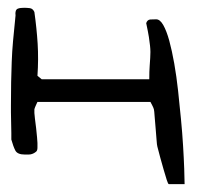

<svg xmlns="http://www.w3.org/2000/svg" viewBox="-20 -468 507 488"><path d="M67.4 -180.7Q67.4 -177.7 68.8 -166.5Q70.3 -155.3 71.8 -142.6Q73.2 -129.9 74.2 -118.7Q75.2 -107.4 75.2 -104.5V-92.8Q75.2 -85.9 72.3 -83Q69.3 -80.1 64 -77.6Q58.6 -75.2 53.2 -75.2Q47.9 -75.2 43 -75.2Q24.4 -75.2 19 -85.4Q13.7 -95.7 8.8 -113.3V-129.9Q8.8 -142.6 8.3 -156.2Q7.8 -169.9 7.8 -182.6V-200.2Q7.8 -232.4 8.3 -258.8Q8.8 -285.2 9.8 -311Q10.7 -336.9 13.2 -364.3Q15.6 -391.6 19.5 -428.7Q18.6 -435.5 20 -439.9Q21.5 -444.3 24.9 -445.8Q28.3 -447.3 33.2 -447.8Q38.1 -448.2 42 -448.2Q47.9 -448.2 55.7 -447.3Q63.5 -446.3 67.4 -437.5Q73.2 -396.5 75.7 -356.9Q78.1 -317.4 75.2 -275.4L85.9 -266.6H359.4Q359.4 -287.1 360.4 -299.8Q361.3 -312.5 361.8 -320.8Q362.3 -329.1 362.3 -335.9Q362.3 -342.8 361.3 -352.1Q360.4 -361.3 358.4 -374Q356.4 -386.7 351.6 -409.2Q354.5 -418 362.3 -418.5Q370.1 -418.9 377 -418.9Q386.7 -418.9 395 -404.3Q403.3 -389.6 410.2 -364.7Q417 -339.8 422.9 -306.6Q428.7 -273.4 432.6 -237.8Q436.5 -202.1 439.9 -166Q443.4 -129.9 445.3 -97.7Q447.3 -65.4 448.2 -39.6Q449.2 -13.7 449.2 0H409.2Q407.2 0 403.8 -10.7Q400.4 -21.5 396 -36.6Q391.6 -51.8 387.2 -67.9Q382.8 -84 379.9 -95.7Q378.9 -98.6 377.9 -112.8Q377 -127 375.5 -142.6Q374 -158.2 373 -172.4Q372.1 -186.5 371.1 -190.4Q370.1 -194.3 366.2 -201.7Q362.3 -209 362.3 -209H75.2Q75.2 -209 71.8 -201.7Q68.4 -194.3 67.4 -190.4Z"/></svg>

Font: Swanky and Moo Moo Cyrillic
Style: Regular
Weight: 400
Designer: Kimberly Geswein; Denis Ignatov
Foundry: Kimberly Geswein; Denis Ignatov
Version: Version 1.003 June 27, 2018